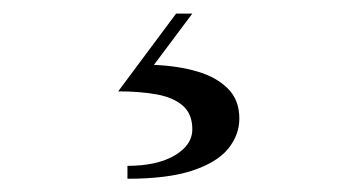

<svg xmlns="http://www.w3.org/2000/svg" viewBox="-20 -24 540 290"><path d="M172.5 246V226.5Q217 226.5 243.8 210.8Q270.5 195 270.5 171.5Q270.5 148 256 135.5Q241.5 123 216.2 118.5Q191 114 158.5 114L246 -3.5H270.5L212.5 74Q249 75.5 278 84Q307 92.5 324.2 109.8Q341.5 127 341.5 155Q341.5 180 324.5 200.8Q307.5 221.5 270.2 233.8Q233 246 172.5 246Z"/></svg>

Font: Bodoni Moda
Style: Regular
Weight: 400
Designer: Owen Earl
Foundry: indestructible type
Version: Version 2.005